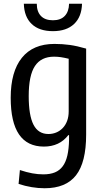

<svg xmlns="http://www.w3.org/2000/svg" viewBox="-20 -783 537 1023"><path d="M218 220Q150 220 79 197L86 123Q122 135 152 140.5Q182 146 211 146Q247 146 272.5 135.5Q298 125 314.5 102.5Q331 80 339 45Q347 10 348 -40V-63H344Q297 -2 214 -2Q37 -2 37 -262Q37 -401 96.5 -475Q156 -549 270 -549Q313 -549 352 -543.5Q391 -538 439 -524V-66Q439 82 385 151Q331 220 218 220ZM238 -69Q260 -69 279.5 -77Q299 -85 314 -100.5Q329 -116 337.5 -138.5Q346 -161 346 -190V-470Q321 -476 303.5 -478.5Q286 -481 268 -481Q199 -481 166 -431Q133 -381 133 -271Q133 -168 158.5 -118.5Q184 -69 238 -69ZM262 -617Q189 -617 149 -655Q109 -693 107 -763H176Q176 -721 198 -698Q220 -675 262 -675Q303 -675 325 -698Q347 -721 348 -763H417Q415 -693 374.5 -655Q334 -617 262 -617Z"/></svg>

Font: Encode Sans Compressed
Style: Medium
Weight: 500
Designer: Pablo Impallari, Andres Torresi
Foundry: Pablo Impallari, Andres Torresi
Version: Version 1.000; ttfautohint (v1.00) -l 8 -r 50 -G 200 -x 14 -